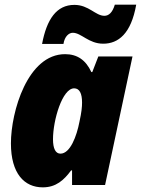

<svg xmlns="http://www.w3.org/2000/svg" viewBox="-20 -796 606 826"><path d="M161 -607H253C258 -640 277 -655 293 -655C330 -655 361 -608 424 -608C489 -608 544 -651 566 -776H474C464 -742 448 -728 429 -728C391 -728 362 -775 300 -775C223 -775 181 -713 161 -607ZM164 10C221 10 255 -21 286 -63H290V0H432L550 -553H403L377 -486H373C349 -538 312 -563 260 -563C99 -563 27 -316 27 -179C27 -49 85 10 164 10ZM240 -135C219 -135 208 -157 208 -197C208 -279 248 -416 299 -416C322 -416 333 -394 333 -355C333 -336 331 -314 322 -273C310 -210 282 -135 240 -135Z"/></svg>

Font: Noto Sans UI SemiCondensed Black
Style: Italic
Weight: 900
Width: 4
Italic angle: -372°
Designer: Monotype Design Team
Foundry: Monotype Imaging Inc.
Version: Version 1.901